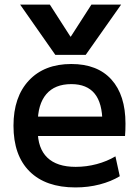

<svg xmlns="http://www.w3.org/2000/svg" viewBox="-20 -810 606 840"><path d="M68 -790H198L288 -650H290L380 -790H510L355 -570H222ZM310 10Q180 10 109.5 -60Q39 -130 39 -260Q39 -386 106.5 -458Q174 -530 292 -530Q406 -530 467.5 -462Q529 -394 529 -269Q529 -256 528.5 -240Q528 -224 527 -215H99V-300H445L428 -274Q428 -359 394 -400.5Q360 -442 292 -442Q220 -442 182.5 -398Q145 -354 145 -270V-240Q145 -161 187 -120.5Q229 -80 311 -80Q358 -80 403 -92Q448 -104 485 -126L504 -39Q466 -16 416 -3Q366 10 310 10Z"/></svg>

Font: M PLUS 2 Medium
Style: Regular
Weight: 500
Designer: Coji Morishita
Foundry: UNDERFOREST DESIGN
Version: Version 1.001